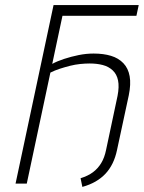

<svg xmlns="http://www.w3.org/2000/svg" viewBox="-20 -720 564 753"><path d="M347 -510Q318 -510 288.5 -504Q259 -498 231.5 -489Q204 -480 184 -469L177 -435Q195 -444 215 -450.5Q235 -457 255 -462Q275 -467 294.5 -469Q314 -471 332 -471Q360 -471 383 -465Q406 -459 422 -444Q438 -429 443 -404.5Q448 -380 441 -344L396 -132Q390 -102 377 -80.5Q364 -59 344.5 -44.5Q325 -30 296 -21L303 13Q332 5 354.5 -8Q377 -21 393.5 -38.5Q410 -56 421.5 -79.5Q433 -103 439 -132L485 -346Q494 -390 488.5 -421Q483 -452 464 -472Q445 -492 415.5 -501Q386 -510 347 -510ZM41 0H85L225 -658H515L524 -700H190Z"/></svg>

Font: Advent Pro Light
Style: Italic
Weight: 300
Italic angle: -12°
Version: Version 3.000